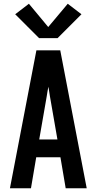

<svg xmlns="http://www.w3.org/2000/svg" viewBox="-20 -1003 515 1023"><path d="M33 0 174 -735H301L442 0H330L302 -165H173L145 0ZM189 -260H286L246 -490Q244 -503 242 -515.5Q240 -528 238 -541Q235 -528 233 -515.5Q231 -503 229 -490ZM188 -800 61 -927 134 -983 237 -859 341 -983 414 -927 287 -800Z"/></svg>

Font: Iosevka QP
Style: Bold
Weight: 700
Designer: Belleve Invis
Foundry: Belleve Invis
Version: Version 20.0.0; ttfautohint (v1.8.4)